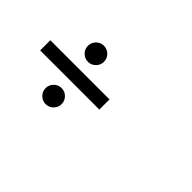

<svg xmlns="http://www.w3.org/2000/svg" viewBox="-52 -1184 1604 1604"><g transform="rotate(45 750.0 -381.5)"><path d="M433.1 -564Q405.3 -591.8 405.3 -630.9Q405.3 -669.9 433.1 -697.8Q460.9 -725.6 500 -725.6Q539.1 -725.6 566.9 -697.8Q594.7 -669.9 594.7 -630.9Q594.7 -591.8 566.9 -564Q539.1 -536.1 500 -536.1Q460.9 -536.1 433.1 -564ZM150.4 -441.4H849.6V-321.3H150.4ZM433.1 -64Q405.3 -91.8 405.3 -130.9Q405.3 -169.9 433.1 -197.8Q460.9 -225.6 500 -225.6Q539.1 -225.6 566.9 -197.8Q594.7 -169.9 594.7 -130.9Q594.7 -91.8 566.9 -64Q539.1 -36.1 500 -36.1Q460.9 -36.1 433.1 -64Z"/></g></svg>

Font: Bpmf Zihi Sans Heavy
Style: Heavy
Weight: 900
Foundry: But Ko
Version: Version 1.320